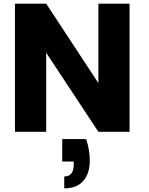

<svg xmlns="http://www.w3.org/2000/svg" viewBox="-20 -722 818 1052"><path d="M690 0H519L233 -433V0H62V-702H233L519 -267V-702H690ZM472 158Q472 228 436.5 269Q401 310 332 310V245Q384 245 384 179V163H321V40H452Q472 100 472 158Z"/></svg>

Font: IBM-Poppins
Style: Poppins-Bold
Weight: 700
Designer: Mike Abbink, Paul van der Laan, Pieter van Rosmalen, Ben Mitchell, Mark Frömberg
Foundry: Bold Monday
Version: Version 1.1